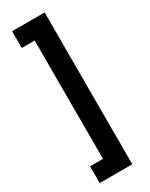

<svg xmlns="http://www.w3.org/2000/svg" viewBox="-253 -880 855 1092"><g transform="rotate(-30 174.0 -333.5)"><path d="M48 55H133V-722H48V-832H262V165H48Z"/></g></svg>

Font: Noto Sans Gurmukhi ExtraCondensed ExtraBold
Style: Regular
Weight: 800
Width: 2
Designer: Jelle Bosma - Monotype Design Team
Foundry: Monotype Imaging Inc.
Version: Version 2.004; ttfautohint (v1.8.4.7-5d5b)